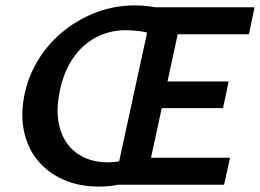

<svg xmlns="http://www.w3.org/2000/svg" viewBox="-20 -685 964 712"><path d="M348 7Q272 7 213.5 -19.5Q155 -46 117.5 -93Q80 -140 68 -203.5Q56 -267 72 -340Q88 -411 126.5 -470.5Q165 -530 220.5 -573.5Q276 -617 342 -641Q408 -665 480 -665Q517 -665 553 -658.5Q589 -652 620 -641L579 -537Q568 -551 543.5 -559Q519 -567 492.5 -570Q466 -573 447 -573Q387 -573 337 -547Q287 -521 252 -471Q217 -421 202 -349Q189 -288 196 -239Q203 -190 227.5 -155Q252 -120 291 -101.5Q330 -83 381 -83Q416 -83 441 -93Q466 -103 495 -126L526 -44Q486 -19 442.5 -6Q399 7 348 7ZM497 -284 519 -383H828L807 -284ZM403 0 546 -658H924L903 -558H639L540 -100H833L811 0Z"/></svg>

Font: Ysabeau
Style: Bold Italic
Weight: 700
Italic angle: -12°
Designer: Christian Thalmann (Catharsis Fonts)
Version: Version 2.002